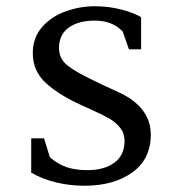

<svg xmlns="http://www.w3.org/2000/svg" viewBox="-20 -583 552 615"><path d="M121 -140 140 -79Q165 -57 193.5 -47.5Q222 -38 260 -38Q314 -38 346.5 -62Q379 -86 379 -132Q379 -156 365 -173.5Q351 -191 330.5 -203Q310 -215 272 -232L237 -248Q167 -280 126 -318Q85 -356 85 -413Q85 -462 114.5 -496Q144 -530 190 -546.5Q236 -563 284 -563Q328 -563 368.5 -552.5Q409 -542 432 -528V-425H393L373 -482Q340 -517 284 -517Q231 -517 200 -494.5Q169 -472 169 -429Q169 -395 196 -373.5Q223 -352 280 -325L305 -313Q313 -309 362 -286.5Q411 -264 437 -230Q463 -196 463 -152Q463 -73 403.5 -30.5Q344 12 250 12Q205 12 160.5 1.5Q116 -9 80 -30V-140Z"/></svg>

Font: Martel
Style: Regular
Weight: 400
Designer: Dan Reynolds
Foundry: Dan Reynolds
Version: Version 1.001; ttfautohint (v1.1) -l 5 -r 5 -G 72 -x 0 -D la